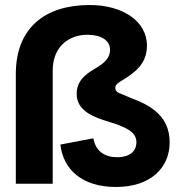

<svg xmlns="http://www.w3.org/2000/svg" viewBox="-20 -732 712 765"><path d="M442.5 13C579 13 656 -63 656 -164.5C656 -264 589 -310 498 -343L469 -355.5C449.5 -362 439.5 -368.5 439.5 -381.5C439.5 -391.5 445.5 -399.5 461.5 -408.5C516 -441.5 565.5 -476 565.5 -550.5C565.5 -647 469.5 -712 337.5 -712C159.5 -712 43 -621.5 43 -436.5V0H190V-450.5C190 -551 259.5 -593.5 328 -593.5C383 -593.5 418.5 -571 418.5 -534C418.5 -499 394 -479.5 357.5 -458C316 -433.5 285.5 -407 285.5 -357.5C285.5 -306 325.5 -274.5 394 -253L445.5 -236.5C489 -220 523.5 -203 523.5 -165.5C523.5 -128 495 -105.5 447 -105.5C397 -105.5 361 -129.5 352 -181L220.5 -156C232.5 -55.5 307.5 13 442.5 13Z"/></svg>

Font: MCL Standard Bold
Style: Regular
Weight: 700
Designer: Květoslav Bartoš
Foundry: Florian Karsten
Version: Version 1.001;Glyphs 3.2.3 (3260)